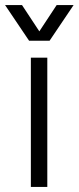

<svg xmlns="http://www.w3.org/2000/svg" viewBox="-57 -739 311 759"><path d="M65 0V-511H130V0ZM58 -578 -37 -719H30L115 -590H82L167 -719H234L139 -578Z"/></svg>

Font: TikTok Sans 24pt Light
Style: Regular
Weight: 300
Version: Version 4.000